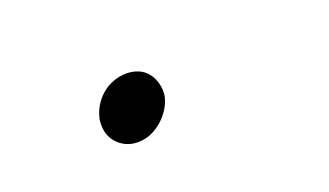

<svg xmlns="http://www.w3.org/2000/svg" viewBox="-31 -525 662 386"><g transform="rotate(-20 300.0 -332.0)"><path d="M161 -332Q164 -347 171.5 -359.5Q179 -372 190 -381.5Q201 -391 215 -396Q229 -401 242 -401Q257 -401 268.5 -396Q280 -391 287.5 -381.5Q295 -372 298.5 -359Q302 -346 300 -332Q297 -318 289 -305.5Q281 -293 270 -283.5Q259 -274 246 -268.5Q233 -263 218 -263Q204 -263 192.5 -268.5Q181 -274 173 -283.5Q165 -293 162 -305.5Q159 -318 161 -332Z"/></g></svg>

Font: Maple Mono ExtraLight
Style: Italic
Weight: 275
Italic angle: -10°
Monospace: yes
Designer: subframe7536
Version: Version 7.000